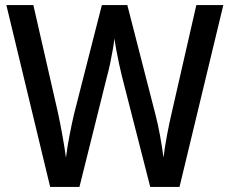

<svg xmlns="http://www.w3.org/2000/svg" viewBox="-20 -785 902 754"><path d="M857 -765 685 -51H570L459 -485Q454 -505 448 -532.5Q442 -560 437 -587.5Q432 -615 429 -634Q428 -619 423.5 -593Q419 -567 413 -538Q407 -509 400 -484L292 -51H177L5 -765H111L207 -345Q217 -299 225.5 -251Q234 -203 239 -166Q244 -206 253 -253Q262 -300 271 -338L380 -765H480L590 -337Q600 -299 608.5 -252.5Q617 -206 622 -166Q627 -207 636 -255Q645 -303 655 -345L751 -765Z"/></svg>

Font: Noto Sans Tamil UI SemiCondensed Medium
Style: Regular
Weight: 500
Width: 4
Designer: Jelle Bosma - Monotype Design Team
Foundry: Monotype Imaging Inc.
Version: Version 2.004; ttfautohint (v1.8.4.7-5d5b)